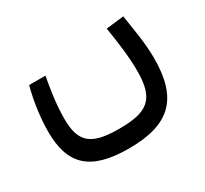

<svg xmlns="http://www.w3.org/2000/svg" viewBox="-101 -425 788 739"><g transform="rotate(-30 293.0 -55.0)"><path d="M282.2 170.9C461.9 170.9 538.6 98.1 538.6 -81.1C538.6 -151.4 524.9 -221.2 516.1 -280.8L437.5 -271.5C448.2 -205.6 458 -134.8 458 -71.3C458 55.2 411.1 86.4 287.1 86.4C162.6 86.4 122.6 52.7 122.6 -52.7C122.6 -112.8 131.8 -172.4 142.6 -232.9H70.3C53.2 -169.4 43.9 -99.1 43.9 -40.5C43.9 106.4 110.8 170.9 282.2 170.9Z"/></g></svg>

Font: Cascadia Mono PL SemiLight
Style: Regular
Weight: 350
Monospace: yes
Designer: Aaron Bell
Foundry: Saja Typeworks
Version: Version 2404.023